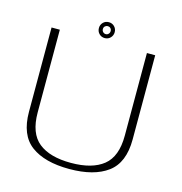

<svg xmlns="http://www.w3.org/2000/svg" viewBox="-114 -880 933 986"><g transform="rotate(15 353.0 -386.5)"><path d="M342 4Q473 4 545.2 -49.5Q617.5 -103 617.5 -226.5V-674.5H573.5V-235Q573.5 -124 514 -76.2Q454.5 -28.5 342 -28.5Q229.5 -28.5 170 -76.2Q110.5 -124 110.5 -235V-674.5H66.5V-226.5Q66.5 -103 138.5 -49.5Q210.5 4 342 4ZM344 -692.5Q362 -692.5 374 -705Q386 -717.5 386 -735Q386 -752.5 374 -764.8Q362 -777 344 -777Q326 -777 314 -764.8Q302 -752.5 302 -735Q302 -717 314 -704.8Q326 -692.5 344 -692.5ZM344 -713.5Q335.5 -713.5 329.2 -719.8Q323 -726 323 -735Q323 -744.5 329.2 -750.2Q335.5 -756 344 -756Q352.5 -756 358.5 -750.2Q364.5 -744.5 364.5 -735Q364.5 -726 358.5 -719.8Q352.5 -713.5 344 -713.5Z"/></g></svg>

Font: Anybody SemiExpanded ExtraLight
Style: Regular
Weight: 250
Width: 6
Version: Version 1.113;gftools[0.9.25]